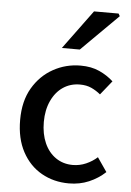

<svg xmlns="http://www.w3.org/2000/svg" viewBox="-54 -780 566 832"><g transform="rotate(5 229.5 -364.0)"><path d="M277 12Q211 12 158 -18Q105 -48 74 -105.5Q43 -163 43 -244Q43 -326 76.5 -383Q110 -440 165 -470.5Q220 -501 284 -501Q331 -501 366 -485Q401 -469 427 -445L378 -384Q360 -399 338.5 -409Q317 -419 288 -419Q247 -419 215 -397.5Q183 -376 164.5 -336Q146 -296 146 -244Q146 -192 163.5 -152.5Q181 -113 213 -91Q245 -69 287 -69Q317 -69 344.5 -81Q372 -93 393 -112L435 -51Q404 -22 364 -5Q324 12 277 12ZM196 -570 321 -740H428L434 -729L274 -570Z"/></g></svg>

Font: Mada Medium
Style: Regular
Weight: 500
Designer: Khaled Hosny
Version: Version 1.5